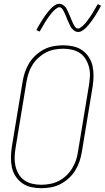

<svg xmlns="http://www.w3.org/2000/svg" viewBox="-20 -981 551 1009"><path d="M196 8Q169 8 143 2Q117 -4 96.5 -18.5Q76 -33 62 -54.5Q48 -76 42.5 -101.5Q37 -127 37.5 -154Q38 -181 42 -208L99 -553Q103 -578 111.5 -603Q120 -628 134 -650.5Q148 -673 168.5 -691.5Q189 -710 212.5 -722Q236 -734 262 -738.5Q288 -743 313 -743Q340 -743 366 -737Q392 -731 412.5 -716.5Q433 -702 447 -680.5Q461 -659 466.5 -633.5Q472 -608 471.5 -581Q471 -554 467 -527L410 -182Q406 -157 397.5 -132Q389 -107 375 -84.5Q361 -62 340.5 -43.5Q320 -25 296.5 -13Q273 -1 247 3.5Q221 8 196 8ZM197 -10Q219 -10 243 -14.5Q267 -19 288.5 -30Q310 -41 328 -58Q346 -75 359 -96Q372 -117 379.5 -139.5Q387 -162 390 -185L447 -530Q451 -554 452.5 -578.5Q454 -603 448.5 -625.5Q443 -648 431.5 -668Q420 -688 401.5 -701Q383 -714 360 -719.5Q337 -725 312 -725Q290 -725 266 -720.5Q242 -716 221 -705Q200 -694 181.5 -677Q163 -660 150 -639Q137 -618 130 -595.5Q123 -573 119 -550L62 -205Q58 -181 57 -156.5Q56 -132 61 -109.5Q66 -87 77.5 -67Q89 -47 107.5 -34Q126 -21 149 -15.5Q172 -10 197 -10ZM390 -813Q384 -813 378 -815.5Q372 -818 367.5 -822Q363 -826 358.5 -830.5Q354 -835 351.5 -840Q349 -845 346.5 -850.5Q344 -856 341.5 -861.5Q339 -867 336 -872.5Q333 -878 331 -884.5Q329 -891 326.5 -897Q324 -903 321 -908.5Q318 -914 316.5 -918.5Q315 -923 311 -929Q307 -935 302.5 -939Q298 -943 292 -943Q287 -943 285 -941.5Q283 -940 279 -938Q275 -936 270.5 -932Q266 -928 260 -922Q254 -916 252 -913.5Q250 -911 247.5 -907.5Q245 -904 242.5 -901Q240 -898 237.5 -894.5Q235 -891 232 -887Q229 -883 226.5 -878.5Q224 -874 220.5 -869.5Q217 -865 214.5 -860Q212 -855 208.5 -849.5Q205 -844 202 -838.5Q199 -833 195.5 -827Q192 -821 188 -815L171 -823Q177 -835 183 -845Q189 -855 194.5 -864Q200 -873 205 -881Q210 -889 215.5 -896.5Q221 -904 225.5 -910Q230 -916 234.5 -921.5Q239 -927 246.5 -935Q254 -943 262 -949Q270 -955 276.5 -958Q283 -961 292 -961Q298 -961 304 -958.5Q310 -956 314.5 -952.5Q319 -949 323.5 -944Q328 -939 330.5 -934Q333 -929 335.5 -923.5Q338 -918 340.5 -912.5Q343 -907 345.5 -901.5Q348 -896 350.5 -889.5Q353 -883 355.5 -877Q358 -871 360.5 -865.5Q363 -860 365 -855.5Q367 -851 371 -845Q375 -839 379.5 -835Q384 -831 390 -831Q395 -831 397 -832.5Q399 -834 403 -836Q407 -838 411.5 -842Q416 -846 422 -852Q428 -858 430 -860.5Q432 -863 434.5 -866.5Q437 -870 439.5 -873Q442 -876 444.5 -880Q447 -884 450 -887.5Q453 -891 455.5 -895.5Q458 -900 461.5 -904.5Q465 -909 467.5 -914Q470 -919 473.5 -924.5Q477 -930 480 -935.5Q483 -941 486.5 -947Q490 -953 494 -959L511 -951Q505 -939 499 -929Q493 -919 487.5 -910Q482 -901 477 -893Q472 -885 466.5 -877.5Q461 -870 456.5 -864Q452 -858 447.5 -852.5Q443 -847 435.5 -839Q428 -831 420 -825Q412 -819 405.5 -816Q399 -813 390 -813Z"/></svg>

Font: Iosevka Curly Thin
Style: Italic
Weight: 100
Italic angle: -9°
Monospace: yes
Designer: Belleve Invis
Foundry: Belleve Invis
Version: Version 22.1.2; ttfautohint (v1.8.4)